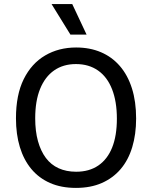

<svg xmlns="http://www.w3.org/2000/svg" viewBox="-20 -905 743 938"><path d="M351 13Q279 13 224.5 -11Q170 -35 133 -79.5Q96 -124 77 -186.5Q58 -249 58 -327Q58 -442 96 -518.5Q134 -595 200.5 -634Q267 -673 352 -673Q419 -673 473 -650Q527 -627 565.5 -582.5Q604 -538 624.5 -473.5Q645 -409 645 -326Q645 -249 626 -186Q607 -123 569.5 -79Q532 -35 477.5 -11Q423 13 351 13ZM352 -66Q416 -66 460.5 -96.5Q505 -127 528 -184.5Q551 -242 551 -325Q551 -409 527.5 -469Q504 -529 459 -560.5Q414 -592 351 -592Q289 -592 244.5 -561Q200 -530 176 -471Q152 -412 152 -327Q152 -264 165.5 -215.5Q179 -167 204 -133.5Q229 -100 266.5 -83Q304 -66 352 -66ZM324 -736 232 -885H333L403 -736Z"/></svg>

Font: Bricolage Grotesque 28pt
Style: Regular
Weight: 400
Version: Version 1.001;gftools[0.9.33.dev8+g029e19f]